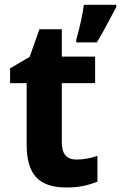

<svg xmlns="http://www.w3.org/2000/svg" viewBox="-20 -787 514 816"><path d="M93.3 -171.4V-433.6H22.9V-496.6L106 -545.4L147.5 -662.6H242.7V-546.4H384.3V-433.6H242.7V-182.1Q242.7 -145 258.1 -127Q273.4 -108.9 305.7 -108.9Q347.7 -108.9 394 -124.5V-15.1Q361.3 -2 330.8 3.9Q300.3 9.8 261.2 9.8Q173.3 9.8 133.3 -34.2Q93.3 -78.1 93.3 -171.4ZM336.4 -766.6H474.1V-756.8Q413.1 -640.6 391.6 -606.9H304.2V-618.7Q328.6 -705.6 336.4 -766.6Z"/></svg>

Font: Viking Open Sans
Style: Bold
Weight: 700
Foundry: Ascender Corporation
Version: Version 2.001